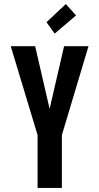

<svg xmlns="http://www.w3.org/2000/svg" viewBox="-20 -928 490 948"><path d="M165.5 0V-261L33 -700H153.5L225 -390.5L296.5 -700H417L285.5 -261V0ZM250 -762 209.5 -818.5 305 -908 355.5 -852Z"/></svg>

Font: Trispace Condensed Medium
Style: Regular
Weight: 500
Width: 3
Designer: Tyler Finck
Foundry: Etcetera Type Company
Version: Version 1.210; ttfautohint (v1.8.3)